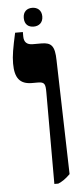

<svg xmlns="http://www.w3.org/2000/svg" viewBox="-54 -777 356 815"><g transform="rotate(-5 124.0 -369.5)"><path d="M115 -666C137 -666 155 -679 155 -706C155 -733 137 -746 115 -746C93 -746 76 -733 76 -706C76 -678 93 -666 115 -666ZM144 7H161C177 0 192 -9 212 -29L199 -515C198 -576 184 -592 141 -592H105C79 -592 67 -604 67 -629V-647H34C20 -583 14 -551 14 -517C14 -456 35 -428 87 -428H112C141 -428 144 -418 144 -383Z"/></g></svg>

Font: Noto Serif Hebrew Condensed Extra
Style: Regular
Weight: 800
Width: 3
Designer: Monotype Design Team
Foundry: Monotype Imaging Inc.
Version: Version 1.901